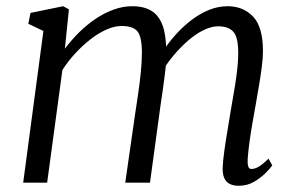

<svg xmlns="http://www.w3.org/2000/svg" viewBox="-20 -587 952 617"><path d="M201.5 -557 188.5 -430.5Q209 -458 234 -482.8Q259 -507.5 287.2 -526.5Q315.5 -545.5 345.2 -556.2Q375 -567 405 -567Q442.5 -567 466.5 -552.2Q490.5 -537.5 502.2 -506Q514 -474.5 514 -424.5Q514 -420.5 513.8 -416.8Q513.5 -413 513.5 -409Q513.5 -405 513 -400.5L499.5 -416Q518 -445.5 542 -472.8Q566 -500 593.5 -521.2Q621 -542.5 650.8 -554.8Q680.5 -567 711.5 -567Q761.5 -567 793.2 -533.8Q825 -500.5 825 -423Q825 -400 821 -369.8Q817 -339.5 811.5 -307.5Q806 -275.5 801 -246.5Q796.5 -221 791.2 -191.5Q786 -162 782 -132.5Q778 -103 776 -78Q775 -61.5 777.5 -52.8Q780 -44 787.5 -44Q799.5 -44 812.2 -51.8Q825 -59.5 843 -77L855 -55.5Q850 -48 835 -32.5Q820 -17 797.5 -3.5Q775 10 747.5 10Q729.5 10 717.8 3.8Q706 -2.5 700.5 -15.2Q695 -28 695.5 -47.5Q696.5 -71 700.8 -101.5Q705 -132 710.5 -164.2Q716 -196.5 720.5 -225.5Q725 -253.5 731 -286.8Q737 -320 741.2 -354Q745.5 -388 745.5 -418Q745.5 -467.5 729.8 -485Q714 -502.5 681 -502.5Q659.5 -502.5 634.8 -490.5Q610 -478.5 585 -457Q560 -435.5 537.2 -408.2Q514.5 -381 497 -350.5L514.5 -398Q513 -374.5 509.8 -348Q506.5 -321.5 502.8 -295.5Q499 -269.5 495.5 -246L462 0H382.5L414.5 -222.5Q419 -251.5 424 -285.8Q429 -320 432.5 -354.2Q436 -388.5 436 -418Q436 -468 422 -485.8Q408 -503.5 370.5 -503.5Q348.5 -503.5 323.2 -492.5Q298 -481.5 272.2 -461.8Q246.5 -442 222.8 -416.5Q199 -391 180.5 -362L131.5 0H54.5L119.5 -487.5L71 -510.5L78 -545.5L183 -567Z"/></svg>

Font: Merriweather 20pt Light
Style: Italic
Weight: 300
Italic angle: -7.8°
Version: Version 2.101